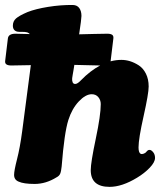

<svg xmlns="http://www.w3.org/2000/svg" viewBox="-49 -725 641 767"><path d="M39.6 -200.7 74.2 -464.8Q24.4 -463.4 -3.4 -463.4Q-17.1 -463.4 -23.4 -467.8Q-29.8 -472.2 -28.3 -482.4L-17.6 -570.8Q-15.6 -590.3 12.7 -590.3Q36.1 -590.3 70.3 -588.9Q65.4 -593.8 59.6 -595.7Q50.3 -598.1 38.3 -597.7Q26.4 -597.2 20 -598.6Q2.4 -603 2.4 -622.6Q2.4 -640.1 15.1 -651.4Q27.8 -662.6 61 -676.8Q93.3 -689.5 143.1 -697.5Q192.9 -705.6 242.2 -705.1Q259.3 -704.6 267.8 -692.6Q276.4 -680.7 276.4 -661.1Q276.4 -649.4 267.1 -587.9Q291 -588.4 327.6 -589.4Q364.3 -590.3 379.4 -590.3Q393.1 -590.3 399.2 -585.9Q405.3 -581.5 403.8 -570.8L393.1 -482.4L392.6 -480Q414.6 -485.8 436 -485.8Q453.1 -485.8 470.5 -480.5Q487.8 -475.1 505.4 -463.9Q522.9 -452.6 533.9 -430.7Q544.9 -408.7 544.9 -379.4Q544.9 -351.6 524.7 -261.2Q504.4 -170.9 504.4 -136.2Q504.4 -114.7 513.2 -110.4Q518.1 -108.4 525.6 -111.3Q533.2 -114.3 537.1 -120.1Q543 -127.4 550.3 -126Q556.6 -125 563.5 -116.2Q570.3 -107.4 570.3 -94.2Q570.3 -77.1 549.1 -54.9Q527.8 -32.7 498.5 -15.1Q438.5 21.5 388.7 21.5Q313.5 21.5 313.5 -45.4Q313.5 -75.2 333.5 -170.2Q353.5 -265.1 353.5 -309.1Q353.5 -325.2 343.8 -336.9Q334 -348.6 317.4 -348.6Q293 -348.6 265.6 -319.6Q238.3 -290.5 224.1 -245.6Q208 -195.3 197.3 -60.1Q195.3 -40 191.4 -31Q187.5 -22 176.8 -16.6Q134.3 9.8 89.4 9.8Q45.4 9.8 25.4 0.5Q7.3 -6.8 7.3 -26.4Q7.3 -43 19 -88.9Q30.8 -134.8 39.6 -200.7ZM239.3 -412.6Q238.3 -403.8 241 -396.7Q243.7 -389.6 251.5 -389.6Q260.7 -389.6 274.9 -404.8Q311.5 -442.4 351.1 -463.4Q340.3 -463.4 307.1 -464.4Q273.9 -465.3 248 -465.8Q246.6 -456.5 244.6 -444.6Q242.7 -432.6 241.2 -425Q239.7 -417.5 239.3 -412.6Z"/></svg>

Font: Cooper* ExtraBold
Style: Italic
Weight: 800
Italic angle: -7°
Designer: Owen Earl
Foundry: indestructible type*
Version: Version 0.001